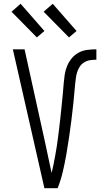

<svg xmlns="http://www.w3.org/2000/svg" viewBox="-20 -996 540 1016"><path d="M215 0 48 -735H110L218 -245Q227 -204 235.5 -163Q244 -122 253 -81Q259 -104 263.5 -127.5Q268 -151 272.5 -174.5Q277 -198 280.5 -221.5Q284 -245 287 -268.5Q290 -292 293 -316Q296 -340 298.5 -363.5Q301 -387 303.5 -411Q306 -435 308.5 -459Q311 -483 313 -506.5Q315 -530 317 -554Q319 -578 322.5 -601.5Q326 -625 335.5 -647.5Q345 -670 360.5 -688.5Q376 -707 397 -718Q418 -729 442 -732Q466 -735 490 -735V-680Q473 -680 456.5 -677.5Q440 -675 425.5 -666Q411 -657 401.5 -642.5Q392 -628 387.5 -612Q383 -596 381 -579.5Q379 -563 377 -546V-544Q373 -498 368.5 -452.5Q364 -407 358 -361Q352 -315 345.5 -269.5Q339 -224 331 -178.5Q323 -133 312.5 -88Q302 -43 285 0ZM345 -798 211 -934 259 -976 385 -832ZM175 -798 41 -934 89 -976 215 -832Z"/></svg>

Font: Iosevka SS04 Light
Style: Regular
Weight: 300
Monospace: yes
Designer: Belleve Invis
Foundry: Belleve Invis
Version: Version 19.0.0; ttfautohint (v1.8.4)